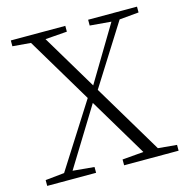

<svg xmlns="http://www.w3.org/2000/svg" viewBox="-106 -824 903 926"><g transform="rotate(-15 345.0 -361.5)"><path d="M17 0V-29L124 -40H142L261 -29V0ZM87 0 327 -377 352 -354H347L340 -341L130 0ZM401 0V-29L532 -40H553L673 -29V0ZM364 -371 341 -393H345L352 -403L544 -723H586ZM530 0 98 -723H170L602 0ZM29 -694V-723H301V-694L169 -684H148ZM415 -694V-723H659V-694L549 -684H532Z"/></g></svg>

Font: Noto Serif JP
Style: Regular
Weight: 200
Designer: Ryoko NISHIZUKA 西塚涼子 (kana & ideographs); Frank Grießhammer (Latin, Greek & Cyrillic); Wenlong ZHANG 张文龙 (bopomofo); San
Foundry: Adobe
Version: Version 2.001;hotconv 1.1.0;makeotfexe 2.6.0